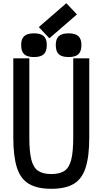

<svg xmlns="http://www.w3.org/2000/svg" viewBox="-20 -1164 640 1198"><path d="M300 14Q212 14 160 -17Q108 -48 85.5 -118.5Q63 -189 63 -306V-800H163V-306Q163 -218 175.5 -168Q188 -118 218 -98Q248 -78 300 -78Q353 -78 382.5 -98Q412 -118 424.5 -168Q437 -218 437 -306V-800H537V-306Q537 -189 514.5 -118.5Q492 -48 440.5 -17Q389 14 300 14ZM408 -808Q366 -808 347 -825.5Q328 -843 328 -883Q328 -921 347 -938.5Q366 -956 408 -956Q450 -956 469 -938.5Q488 -921 488 -883Q488 -843 469 -825.5Q450 -808 408 -808ZM192 -808Q150 -808 131 -825.5Q112 -843 112 -883Q112 -921 131 -938.5Q150 -956 192 -956Q234 -956 253 -938.5Q272 -921 272 -883Q272 -843 253 -825.5Q234 -808 192 -808ZM288 -925 222 -995 394 -1144 460 -1074Z"/></svg>

Font: Victor Mono
Style: Bold
Weight: 700
Monospace: yes
Designer: Rune Bjørnerås
Version: Version 1.561;gftools[0.9.30]